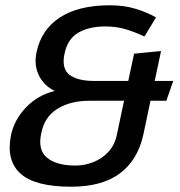

<svg xmlns="http://www.w3.org/2000/svg" viewBox="-20 -698 680 726"><path d="M422 -189 449 -317H318Q246 -317 197 -286.5Q148 -256 136 -194Q122 -131 158 -101.5Q194 -72 266 -72Q300 -72 333 -85Q366 -98 390 -124Q414 -150 422 -189ZM249 8Q111 8 56.5 -42.5Q2 -93 22 -189Q35 -247 79.5 -293Q124 -339 187 -354Q146 -374 127 -413Q108 -452 118 -500Q136 -586 206.5 -632Q277 -678 395 -678Q450 -678 493.5 -664.5Q537 -651 570 -632L526 -560Q490 -577 455 -587.5Q420 -598 378 -598Q318 -598 277 -575Q236 -552 224 -495Q212 -438 243 -415Q274 -392 334 -392H465L487 -495L589 -505L565 -392H635L609 -317H549L522 -189Q501 -93 433.5 -42.5Q366 8 249 8Z"/></svg>

Font: Epunda Sans Medium
Style: Italic
Weight: 500
Italic angle: -12.0243°
Designer: Simon Atzbach
Foundry: typofactur
Version: Version 2.204; ttfautohint (v1.8.4.7-5d5b)